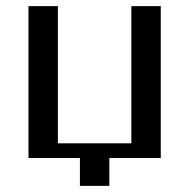

<svg xmlns="http://www.w3.org/2000/svg" viewBox="-20 -524 618 627"><path d="M241 -8V83H337V-8H505V-504H409V-56H169V-504H73V-8Z"/></svg>

Font: LXGW Marker Gothic
Style: Regular
Weight: 400
Version: Version 1.001